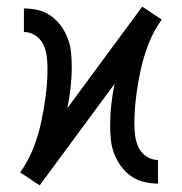

<svg xmlns="http://www.w3.org/2000/svg" viewBox="-20 -545 540 570"><path d="M98 5 83 -4 69 -14 40 -33 42 -36Q65 -69 79.5 -106.5Q94 -144 102.5 -183.5Q111 -223 116 -263Q121 -303 121 -343Q121 -361 118.5 -379.5Q116 -398 108 -414Q100 -430 84.5 -440Q69 -450 51 -450V-520Q72 -520 93 -515Q114 -510 131.5 -497.5Q149 -485 161.5 -467.5Q174 -450 181.5 -430Q189 -410 191 -388.5Q193 -367 193 -346Q193 -315 189.5 -284.5Q186 -254 180 -224L402 -525L417 -516L431 -506L460 -487L458 -484Q435 -451 420.5 -413.5Q406 -376 397.5 -336.5Q389 -297 384 -257Q379 -217 379 -177Q379 -159 381.5 -140.5Q384 -122 392 -106Q400 -90 415.5 -80Q431 -70 449 -70V0Q428 0 407 -5Q386 -10 368.5 -22.5Q351 -35 338.5 -52.5Q326 -70 318.5 -90Q311 -110 309 -131.5Q307 -153 307 -174Q307 -205 310.5 -235.5Q314 -266 320 -296Z"/></svg>

Font: Iosevka Custom
Style: Regular
Weight: 400
Monospace: yes
Designer: Belleve Invis
Foundry: Belleve Invis
Version: Version 32.5.0; ttfautohint (v1.8.4)